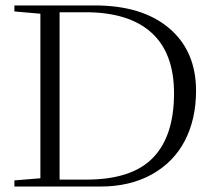

<svg xmlns="http://www.w3.org/2000/svg" viewBox="-20 -683 782 703"><path d="M32.7 0V-22.5L127.9 -30.3V-632.8L32.7 -641.1V-663.1H326.7Q501 -663.1 599.4 -579.6Q697.8 -496.1 697.8 -350.6Q697.8 -247.1 657 -168.2Q616.2 -89.4 536.4 -44.7Q456.5 0 347.2 0ZM198.2 -25.4H295.9Q462.4 -25.4 539.8 -105Q617.2 -184.6 617.2 -341.3Q617.2 -488.8 534.4 -563.5Q451.7 -638.2 292.5 -638.2H198.2Z"/></svg>

Font: Elstob Light
Style: Regular
Weight: 300
Designer: Peter S. Baker
Version: Version 1.015